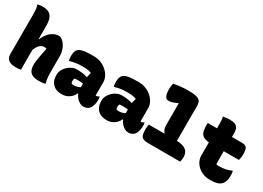

<svg xmlns="http://www.w3.org/2000/svg" viewBox="-19 -1486 3038 2222"><g transform="rotate(30 1500.0 -374.5)"><path d="M171 6Q128 6 100 -6Q72 -18 58.5 -41.5Q45 -65 45 -99Q45 -164 45 -228Q45 -292 45 -356Q45 -420 45 -486.5Q45 -553 45 -624Q45 -661 41.5 -695.5Q38 -730 28 -750Q40 -753 51 -755Q62 -757 74 -758Q86 -759 97 -759Q146 -759 178 -742.5Q210 -726 226 -687.5Q242 -649 242 -582Q242 -519 242 -449.5Q242 -380 242 -306Q242 -232 242 -155Q242 -78 242 0Q230 2 218.5 3.5Q207 5 195.5 5.5Q184 6 171 6ZM231 -229 222 -412H248Q261 -444 279.5 -471.5Q298 -499 322.5 -519Q347 -539 373.5 -549.5Q400 -560 428 -560Q451 -560 473.5 -542.5Q496 -525 514 -496.5Q532 -468 542.5 -434Q553 -400 553 -365Q553 -329 553 -292.5Q553 -256 553 -219.5Q553 -183 553 -146Q553 -102 557 -67.5Q561 -33 571 0Q548 4 527.5 6.5Q507 9 481 9Q434 9 402.5 -4.5Q371 -18 355.5 -47Q340 -76 340 -122Q340 -145 344.5 -181Q349 -217 357.5 -262Q366 -307 377 -357Q372 -360 364 -362Q356 -364 347 -364Q331 -364 315 -357.5Q299 -351 283.5 -335.5Q268 -320 254.5 -294Q241 -268 231 -229Z M1140 -351Q1140 -337 1140 -322.5Q1140 -308 1140 -293Q1140 -278 1140 -263.5Q1140 -249 1140 -234Q1140 -219 1140 -204Q1140 -189 1140 -174Q1141 -174 1144 -173.5Q1147 -173 1149 -173Q1157 -173 1166 -176.5Q1175 -180 1181 -186H1187Q1189 -180 1190.5 -169Q1192 -158 1192 -144Q1192 -103 1181.5 -70.5Q1171 -38 1156 -22Q1139 -5 1120 2Q1101 9 1080 9Q1055 9 1031 -4Q1007 -17 987 -39Q967 -61 955.5 -89.5Q944 -118 944 -148Q944 -181 944 -212.5Q944 -244 944 -277Q944 -291 946.5 -306.5Q949 -322 953 -338.5Q957 -355 962 -372Q945 -379 925.5 -383Q906 -387 885.5 -388.5Q865 -390 842 -390Q812 -390 785 -388Q758 -386 731 -380.5Q704 -375 676 -367H670Q667 -382 665.5 -397.5Q664 -413 664 -430Q664 -458 669.5 -480.5Q675 -503 690 -519Q705 -533 727 -541.5Q749 -550 788 -554Q827 -558 893 -558Q946 -558 990.5 -540.5Q1035 -523 1068.5 -493Q1102 -463 1121 -426.5Q1140 -390 1140 -351ZM823 -180Q823 -162 830 -156Q837 -150 859 -150Q880 -150 898 -153.5Q916 -157 933.5 -166Q951 -175 970 -189L977 -91H948Q937 -64 915 -41Q893 -18 861.5 -4Q830 10 789 10Q738 10 702 -9.5Q666 -29 647 -65Q628 -101 628 -151V-160Q628 -190 642.5 -219.5Q657 -249 682 -273.5Q707 -298 738.5 -312.5Q770 -327 803 -327Q846 -327 880.5 -322Q915 -317 941 -307.5Q967 -298 983 -285Q992 -279 997.5 -268Q1003 -257 1005.5 -241.5Q1008 -226 1008 -205Q986 -213 963 -217Q940 -221 918 -223Q896 -225 877 -225Q863 -225 851 -224Q839 -223 828 -220Q825 -210 824 -201Q823 -192 823 -182Z M1740 -351Q1740 -337 1740 -322.5Q1740 -308 1740 -293Q1740 -278 1740 -263.5Q1740 -249 1740 -234Q1740 -219 1740 -204Q1740 -189 1740 -174Q1741 -174 1744 -173.5Q1747 -173 1749 -173Q1757 -173 1766 -176.5Q1775 -180 1781 -186H1787Q1789 -180 1790.5 -169Q1792 -158 1792 -144Q1792 -103 1781.5 -70.5Q1771 -38 1756 -22Q1739 -5 1720 2Q1701 9 1680 9Q1655 9 1631 -4Q1607 -17 1587 -39Q1567 -61 1555.5 -89.5Q1544 -118 1544 -148Q1544 -181 1544 -212.5Q1544 -244 1544 -277Q1544 -291 1546.5 -306.5Q1549 -322 1553 -338.5Q1557 -355 1562 -372Q1545 -379 1525.5 -383Q1506 -387 1485.5 -388.5Q1465 -390 1442 -390Q1412 -390 1385 -388Q1358 -386 1331 -380.5Q1304 -375 1276 -367H1270Q1267 -382 1265.5 -397.5Q1264 -413 1264 -430Q1264 -458 1269.5 -480.5Q1275 -503 1290 -519Q1305 -533 1327 -541.5Q1349 -550 1388 -554Q1427 -558 1493 -558Q1546 -558 1590.5 -540.5Q1635 -523 1668.5 -493Q1702 -463 1721 -426.5Q1740 -390 1740 -351ZM1423 -180Q1423 -162 1430 -156Q1437 -150 1459 -150Q1480 -150 1498 -153.5Q1516 -157 1533.5 -166Q1551 -175 1570 -189L1577 -91H1548Q1537 -64 1515 -41Q1493 -18 1461.5 -4Q1430 10 1389 10Q1338 10 1302 -9.5Q1266 -29 1247 -65Q1228 -101 1228 -151V-160Q1228 -190 1242.5 -219.5Q1257 -249 1282 -273.5Q1307 -298 1338.5 -312.5Q1370 -327 1403 -327Q1446 -327 1480.5 -322Q1515 -317 1541 -307.5Q1567 -298 1583 -285Q1592 -279 1597.5 -268Q1603 -257 1605.5 -241.5Q1608 -226 1608 -205Q1586 -213 1563 -217Q1540 -221 1518 -223Q1496 -225 1477 -225Q1463 -225 1451 -224Q1439 -223 1428 -220Q1425 -210 1424 -201Q1423 -192 1423 -182Z M1841 -190H2196Q2261 -190 2301 -176Q2341 -162 2359.5 -134Q2378 -106 2378 -64Q2378 -51 2376.5 -39.5Q2375 -28 2373.5 -18.5Q2372 -9 2369 0H1944Q1903 0 1878.5 -9.5Q1854 -19 1844 -45.5Q1834 -72 1834 -123Q1834 -135 1835 -146Q1836 -157 1837.5 -168Q1839 -179 1841 -190ZM1848 -740Q1879 -747 1911.5 -751.5Q1944 -756 1977.5 -758Q2011 -760 2043 -760Q2112 -760 2150 -750Q2188 -740 2202.5 -718Q2217 -696 2217 -656Q2217 -595 2217 -533.5Q2217 -472 2217 -410Q2217 -348 2217 -286.5Q2217 -225 2217 -164H2035L2049 -196Q2032 -213 2025 -235.5Q2018 -258 2018 -286Q2018 -320 2018 -355.5Q2018 -391 2018 -427.5Q2018 -464 2018 -500.5Q2018 -537 2018 -573L2014 -576Q1971 -556 1945 -549Q1919 -542 1897 -542Q1877 -542 1863.5 -557Q1850 -572 1844 -599.5Q1838 -627 1838 -665Q1838 -683 1840.5 -702Q1843 -721 1848 -740Z M2423 -547H2880Q2928 -547 2944 -522.5Q2960 -498 2960 -433Q2960 -421 2958.5 -406.5Q2957 -392 2954.5 -379Q2952 -366 2948 -357H2593Q2534 -357 2499 -368Q2464 -379 2448 -400Q2432 -421 2427 -450Q2422 -479 2422 -514Q2422 -524 2422.5 -530Q2423 -536 2423 -540Q2423 -544 2423 -547ZM2951 -212Q2955 -194 2956.5 -179Q2958 -164 2958 -150Q2958 -109 2948.5 -79.5Q2939 -50 2919 -30Q2909 -19 2895 -11.5Q2881 -4 2863 1Q2845 6 2824 8.5Q2803 11 2777 11Q2723 11 2680 -5.5Q2637 -22 2607.5 -50Q2578 -78 2562 -112.5Q2546 -147 2546 -184Q2546 -238 2546 -292Q2546 -346 2546 -399.5Q2546 -453 2546 -507Q2546 -561 2546 -615Q2546 -635 2544.5 -658Q2543 -681 2536 -699Q2557 -704 2579 -706.5Q2601 -709 2623 -709Q2667 -709 2694 -698.5Q2721 -688 2733.5 -664Q2746 -640 2746 -600Q2746 -558 2746 -512.5Q2746 -467 2746 -418.5Q2746 -370 2746 -321.5Q2746 -273 2746 -223Q2746 -211 2747 -201Q2748 -191 2750 -181Q2757 -180 2763 -179.5Q2769 -179 2776 -179Q2811 -179 2840 -182.5Q2869 -186 2894 -193Q2919 -200 2945 -212Z"/></g></svg>

Font: Recursive Monospace Casual Black
Style: Regular
Weight: 900
Version: Version 1.047